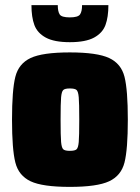

<svg xmlns="http://www.w3.org/2000/svg" viewBox="-20 -723 547 751"><path d="M27 -255Q27 -371 40 -422.5Q53 -474 99.5 -496Q146 -518 253 -518Q360 -518 407 -496Q454 -474 467 -422.5Q480 -371 480 -255Q480 -139 467 -87.5Q454 -36 407 -14Q360 8 253 8Q146 8 99.5 -14Q53 -36 40 -87.5Q27 -139 27 -255ZM290 -255Q290 -320 288 -342.5Q286 -365 279.5 -371Q273 -377 253 -377Q234 -377 227.5 -371Q221 -365 219 -342.5Q217 -320 217 -255Q217 -190 219 -167.5Q221 -145 227.5 -139Q234 -133 253 -133Q273 -133 279.5 -139Q286 -145 288 -167.5Q290 -190 290 -255ZM103 -703H206Q206 -678 213.5 -666.5Q221 -655 253 -655Q285 -655 293 -666.5Q301 -678 301 -703H404Q404 -656 392.5 -625Q381 -594 348 -576Q315 -558 253 -558Q192 -558 159 -576Q126 -594 114.5 -625Q103 -656 103 -703Z"/></svg>

Font: Saira Semi Condensed Black
Style: Regular
Weight: 900
Width: 4
Designer: Hector Gatti with collaboration of the Omnibus-Type team
Foundry: Omnibus-Type
Version: Version 1.001; ttfautohint (v1.8)